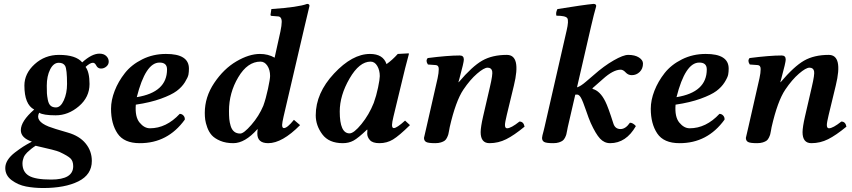

<svg xmlns="http://www.w3.org/2000/svg" viewBox="-20 -718 4329 976"><path d="M161.1 22.9Q159.2 23.9 151.1 29.5Q143.1 35.2 139.6 38.1Q136.2 41 129.2 47.1Q122.1 53.2 117.9 57.1Q113.8 61 108.4 68.1Q103 75.2 100.6 81.5Q98.1 87.9 96.2 95.9Q94.2 104 94.2 112.8Q94.2 155.8 126.7 175.3Q159.2 194.8 240.2 194.8Q352.1 194.8 352.1 127Q352.1 101.1 338.6 87.6Q325.2 74.2 282.2 54.2Q264.2 45.9 161.1 22.9ZM435.1 -291Q435.1 -224.1 381.1 -178Q327.1 -131.8 263.2 -131.8Q200.2 -131.8 179.2 -145Q156.7 -103 227.1 -74.7Q250 -65.4 325.2 -43.9Q384.3 -26.9 415.5 11.5Q446.8 49.8 446.8 100.1Q446.8 169.9 378.4 203.9Q310.1 237.8 199.2 237.8Q153.3 237.8 112.5 230Q71.8 222.2 39.3 198Q6.8 173.8 6.8 136.2Q6.8 115.2 19.5 95.2Q32.2 75.2 56.6 56.6Q81.1 38.1 97.4 27.6Q113.8 17.1 142.1 2Q85.9 -17.1 85.9 -56.2Q85.9 -102.1 153.8 -161.1Q104 -187 104 -283.2Q104 -344.2 156 -391.6Q208 -439 279.8 -439Q365.7 -439 397.9 -400.9Q446.8 -445.3 485.4 -445.3Q507.8 -445.3 520.3 -433.1Q532.7 -420.9 532.7 -404.8Q532.7 -390.1 520.8 -379.9Q508.8 -369.6 494.1 -369.6Q490.7 -369.6 487.5 -370.1Q484.4 -370.6 481.9 -372.1Q479.5 -373.5 477.8 -374.5Q476.1 -375.5 474.1 -377.9Q472.2 -380.4 471.4 -381.6Q470.7 -382.8 469 -385.5Q467.3 -388.2 466.8 -389.2Q460.9 -398.9 452.1 -398.9Q438 -398.9 415 -377.9Q435.1 -351.1 435.1 -291ZM320.8 -291Q320.8 -366.2 311 -383.3Q301.8 -398.9 278.8 -398.9Q252 -398.9 234.9 -365Q217.8 -331.1 217.8 -282.2Q217.8 -256.3 218.5 -243.7Q219.2 -231 223.1 -210.4Q227.1 -189.9 237.1 -180.9Q247.1 -171.9 264.2 -171.9Q288.1 -171.9 304.4 -208Q320.8 -244.1 320.8 -291Z M829.1 -365.2Q829.1 -400.4 790.5 -399.9Q719.7 -399.9 675.3 -224.1Q829.1 -249 829.1 -365.2ZM940.4 -369.1Q940.4 -353 938 -339.1Q935.5 -325.2 919.9 -300Q904.3 -274.9 877.9 -255.4Q851.6 -235.8 797.9 -216.3Q744.1 -196.8 670.4 -186Q665.5 -124 689.5 -95Q713.4 -65.9 742.2 -65.9Q825.2 -65.9 893.6 -139.2Q904.8 -139.2 912.6 -130.6Q920.4 -122.1 919.4 -109.9Q832.5 10.3 690.4 9.8Q610.4 9.8 577.4 -39.6Q544.4 -88.9 544.4 -165Q544.4 -209 563 -256.6Q581.5 -304.2 615 -346.7Q648.4 -389.2 703.4 -416.5Q758.3 -443.8 823.2 -443.8Q940.4 -444.3 940.4 -369.1Z M1353 -332Q1353 -362.8 1339.1 -383.8Q1325.2 -404.8 1304.2 -404.8Q1238.3 -404.8 1191.2 -325.4Q1144 -246.1 1144 -153.8Q1144 -129.9 1145.5 -113Q1147 -96.2 1152.6 -77.6Q1158.2 -59.1 1170.2 -49.1Q1182.1 -39.1 1201.2 -39.1Q1219.2 -39.1 1257.8 -83.5Q1296.4 -127.9 1318.4 -180.2Q1331.5 -216.3 1342.3 -266.6Q1353 -316.9 1353 -332ZM1528.3 -583 1421.4 -125Q1414.6 -95.2 1414.1 -83Q1414.1 -66.9 1423.3 -66.9Q1440.4 -66.9 1474.1 -108.9L1505.4 -82Q1414.6 9.8 1343.3 9.8Q1288.1 9.8 1288.1 -39.1Q1288.1 -50.3 1290 -60.1L1288.1 -61Q1225.1 9.8 1166 9.8Q1127.9 9.8 1099.6 -2.2Q1071.3 -14.2 1056.6 -30.5Q1042 -46.9 1033.7 -69.8Q1025.4 -92.8 1023.2 -109.4Q1021 -126 1021 -144Q1021 -225.1 1069.1 -296.6Q1117.2 -368.2 1181.6 -406Q1246.1 -443.8 1301.3 -443.8Q1343.3 -443.8 1376 -424.8L1405.3 -557.1Q1412.1 -589.4 1412.1 -606.9Q1412.1 -634.8 1391.1 -634.8L1360.4 -637.2Q1355.5 -637.2 1355 -642.1L1359.4 -671.9Q1498.5 -681.6 1541 -698.2Q1553.2 -698.2 1553.2 -688Q1543.5 -647 1528.3 -583Z M1879.9 -194.8Q1893.1 -231 1901.9 -273.4Q1910.6 -315.9 1910.6 -331.1Q1910.6 -360.8 1897.7 -382.8Q1884.8 -404.8 1863.8 -404.8Q1806.6 -404.8 1756.8 -318.8Q1707 -232.9 1707 -150.9Q1707 -40 1756.8 -40Q1778.8 -40 1817.4 -87.4Q1856 -134.8 1879.9 -194.8ZM1846.7 -39.1Q1846.7 -52.2 1847.7 -58.1L1845.7 -59.1Q1800.8 -16.1 1776.9 -3.2Q1752.9 9.8 1722.7 9.8Q1651.9 9.8 1618.4 -35.2Q1585 -80.1 1585 -131.8Q1585 -244.6 1678 -344.2Q1771 -443.8 1860.8 -443.8Q1927.7 -443.8 1944.8 -392.1Q1974.6 -413.1 2002 -443.8L2056.6 -446.8Q2058.6 -446.8 2058.6 -443.8Q2036.1 -359.9 2027.3 -320.8L1980 -125Q1973.1 -96.2 1972.7 -83Q1972.7 -66.9 1981.9 -66.9Q1997.1 -66.9 2039.1 -105L2064 -82Q2008.8 -27.8 1977.8 -9Q1946.8 9.8 1908.7 9.8Q1874.5 9.8 1860.6 -5.6Q1846.7 -21 1846.7 -39.1Z M2435.5 -125 2470.2 -274.9Q2485.8 -341.3 2481.9 -356.4Q2478 -374 2458.5 -374Q2440.4 -374 2405 -343.5Q2369.6 -313 2335.4 -262.2Q2296.4 -204.1 2266.1 -71.8Q2265.1 -67.4 2262.9 -54.4Q2260.7 -41.5 2259 -35.2Q2257.3 -28.8 2252.4 -18.6Q2247.6 -8.3 2240.7 -3.2Q2233.9 2 2221.4 5.9Q2209 9.8 2192.4 9.8Q2156.2 9.8 2145.8 3.4Q2135.3 -2.9 2135.3 -17.1Q2135.3 -19 2147.9 -71.8L2204.6 -320.8Q2210.4 -347.7 2210.4 -366.9Q2210.4 -386.2 2195.3 -387.2L2155.3 -390.1Q2142.1 -409.2 2154.3 -422.9Q2256.3 -436 2317.4 -436Q2337.9 -436 2337.9 -415Q2337.9 -400.9 2315.9 -320.3L2310.5 -300.8L2311.5 -299.8Q2380.4 -380.9 2431.4 -409.9Q2482.4 -439 2556.4 -439Q2630.4 -439 2592.3 -283.2L2556.2 -133.8Q2546.9 -95.7 2546.9 -82.5Q2546.9 -65.9 2557.6 -65.9Q2577.6 -65.9 2620.6 -100.1Q2641.6 -100.1 2646.5 -74.2Q2593.3 -30.3 2553.2 -10.3Q2513.2 9.8 2468.3 9.8Q2423.3 9.8 2423.3 -46.4Q2423.8 -73.7 2435.5 -125Z M2748 -71.8 2860.4 -563Q2872.1 -612.8 2863.8 -625.5Q2855.5 -638.2 2808.6 -638.2Q2803.7 -652.3 2813.5 -671.9Q2946.3 -693.4 2997.1 -698.2Q3004.4 -698.2 3008.1 -694.8Q3011.7 -691.4 3010.3 -685.1Q2999.5 -648.4 2984.4 -583L2913.1 -273.9Q2931.6 -279.3 2958.5 -302.7L2998.5 -336.9Q3050.3 -382.8 3099.4 -410.9Q3148.4 -439 3173.3 -439Q3207.5 -439 3228 -425.8Q3248.5 -412.6 3248.5 -395Q3248.5 -368.7 3231.7 -352.3Q3214.8 -335.9 3191.4 -335.9Q3173.3 -335.9 3160.4 -349.9Q3147.5 -363.8 3135.3 -363.8Q3097.2 -363.8 3044.4 -315.9L2992.2 -270V-266.1Q3030.3 -256.3 3057.1 -202.1Q3071.3 -174.3 3098.1 -89.8Q3106.9 -62 3134.3 -62Q3160.2 -62 3182.1 -94.2Q3197.3 -94.2 3212.4 -77.1Q3162.6 9.8 3081.5 9.8Q3051.8 9.8 3030 -13.7Q3008.3 -37.1 2982.9 -92.8Q2973.6 -113.3 2958.3 -158.4Q2942.9 -203.6 2933.1 -221.2Q2923.8 -237.3 2913.6 -237.3Q2908.2 -237.3 2904.3 -236.8L2866.2 -71.8Q2865.2 -66.9 2862.8 -54.2Q2860.4 -41.5 2858.9 -35.2Q2857.4 -28.8 2852.3 -18.6Q2847.2 -8.3 2840.3 -3.2Q2833.5 2 2821.3 5.9Q2809.1 9.8 2792.5 9.8Q2756.3 9.8 2745.8 3.4Q2735.4 -2.9 2735.4 -17.1Q2735.4 -21.5 2737.5 -30.3Q2739.7 -39.1 2743.2 -52Q2746.6 -64.9 2748 -71.8Z M3572.8 -365.2Q3572.8 -400.4 3534.2 -399.9Q3463.4 -399.9 3418.9 -224.1Q3572.8 -249 3572.8 -365.2ZM3684.1 -369.1Q3684.1 -353 3681.6 -339.1Q3679.2 -325.2 3663.6 -300Q3647.9 -274.9 3621.6 -255.4Q3595.2 -235.8 3541.5 -216.3Q3487.8 -196.8 3414.1 -186Q3409.2 -124 3433.1 -95Q3457 -65.9 3485.8 -65.9Q3568.8 -65.9 3637.2 -139.2Q3648.4 -139.2 3656.2 -130.6Q3664.1 -122.1 3663.1 -109.9Q3576.2 10.3 3434.1 9.8Q3354 9.8 3321 -39.6Q3288.1 -88.9 3288.1 -165Q3288.1 -209 3306.6 -256.6Q3325.2 -304.2 3358.6 -346.7Q3392.1 -389.2 3447 -416.5Q3502 -443.8 3566.9 -443.8Q3684.1 -444.3 3684.1 -369.1Z M4071.8 -125 4106.4 -274.9Q4122.1 -341.3 4118.2 -356.4Q4114.3 -374 4094.7 -374Q4076.7 -374 4041.3 -343.5Q4005.9 -313 3971.7 -262.2Q3932.6 -204.1 3902.3 -71.8Q3901.4 -67.4 3899.2 -54.4Q3897 -41.5 3895.3 -35.2Q3893.6 -28.8 3888.7 -18.6Q3883.8 -8.3 3877 -3.2Q3870.1 2 3857.7 5.9Q3845.2 9.8 3828.6 9.8Q3792.5 9.8 3782 3.4Q3771.5 -2.9 3771.5 -17.1Q3771.5 -19 3784.2 -71.8L3840.8 -320.8Q3846.7 -347.7 3846.7 -366.9Q3846.7 -386.2 3831.5 -387.2L3791.5 -390.1Q3778.3 -409.2 3790.5 -422.9Q3892.6 -436 3953.6 -436Q3974.1 -436 3974.1 -415Q3974.1 -400.9 3952.1 -320.3L3946.8 -300.8L3947.8 -299.8Q4016.6 -380.9 4067.6 -409.9Q4118.7 -439 4192.6 -439Q4266.6 -439 4228.5 -283.2L4192.4 -133.8Q4183.1 -95.7 4183.1 -82.5Q4183.1 -65.9 4193.8 -65.9Q4213.9 -65.9 4256.8 -100.1Q4277.8 -100.1 4282.7 -74.2Q4229.5 -30.3 4189.5 -10.3Q4149.4 9.8 4104.5 9.8Q4059.6 9.8 4059.6 -46.4Q4060.1 -73.7 4071.8 -125Z"/></svg>

Font: Linux Libertine
Style: Semibold Italic
Weight: 600
Italic angle: -11.5°
Designer: Philipp H. Poll
Foundry: Philipp H. Poll
Version: Version 5.1.2 ; ttfautohint (v0.9)